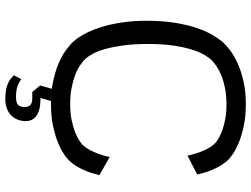

<svg xmlns="http://www.w3.org/2000/svg" viewBox="-132 -627 951 727"><g transform="rotate(90 343.5 -263.5)"><path d="M643.1 -164.6Q636.7 -136.2 627.9 -115Q619.1 -93.8 609.9 -78.6Q600.6 -63.5 591.8 -54Q583 -44.4 576.7 -39.6Q570.8 -34.7 555.2 -24.9Q539.6 -15.1 514.4 -5.4Q489.3 4.4 454.1 11.7Q418.9 19 373.5 19Q325.2 19 287.1 10.7Q249 2.4 220.9 -9.5Q192.9 -21.5 174.3 -34.7Q155.8 -47.9 145.5 -57.6Q127.9 -74.2 112.3 -101.3Q96.7 -128.4 84.7 -164.6Q72.8 -200.7 65.7 -245.4Q58.6 -290 58.6 -341.3Q58.6 -404.8 66.7 -452.9Q74.7 -501 86.9 -535.6Q99.1 -570.3 112.8 -593.3Q126.5 -616.2 137.7 -629.4Q148.9 -642.6 169.2 -658.2Q189.5 -673.8 218.8 -687.3Q248 -700.7 286.9 -709.7Q325.7 -718.8 374 -718.8Q421.4 -718.8 457.5 -710.9Q493.7 -703.1 519.5 -692.4Q545.4 -681.6 561.3 -670.9Q577.1 -660.2 583 -654.3Q588.9 -648.4 596.9 -638.2Q605 -627.9 613 -612.8Q621.1 -597.7 628.4 -578.1Q635.7 -558.6 640.6 -534.7L569.3 -498Q559.6 -543 544.2 -571.5Q528.8 -600.1 513.2 -609.9Q509.3 -612.3 499.3 -618.2Q489.3 -624 472.2 -630.1Q455.1 -636.2 430.9 -640.9Q406.7 -645.5 375.5 -645.5Q340.3 -645.5 313 -639.9Q285.6 -634.3 265.4 -626Q245.1 -617.7 231.4 -608.2Q217.8 -598.6 210 -591.3Q199.7 -581.5 188.5 -563Q177.2 -544.4 168 -515.1Q158.7 -485.8 152.6 -444.6Q146.5 -403.3 146.5 -348.6Q146.5 -294.4 152.1 -254.2Q157.7 -213.9 165.8 -185.5Q173.8 -157.2 183.3 -140.1Q192.9 -123 200.2 -114.3Q210.4 -102.5 226.8 -91.6Q243.2 -80.6 265.1 -72.3Q287.1 -64 314.2 -58.8Q341.3 -53.7 373.5 -53.7Q406.2 -53.7 432.4 -58.8Q458.5 -64 477.8 -71.3Q497.1 -78.6 509.8 -86.7Q522.5 -94.7 528.3 -100.6Q531.2 -103.5 536.9 -110.8Q542.5 -118.2 549.1 -130.6Q555.7 -143.1 562.5 -160.9Q569.3 -178.7 574.7 -203.1ZM438.5 115.2Q438.5 131.8 432.6 146Q426.8 160.2 416 170.4Q405.3 180.7 390.1 186.3Q375 191.9 356 191.9Q335.4 191.9 321 189.2Q306.6 186.5 296.4 182.1Q286.1 177.7 278.8 171.9Q271.5 166 265.1 159.7L279.8 130.9Q293.5 142.1 309.3 146.7Q325.2 151.4 347.2 151.4Q370.6 151.4 377.9 142.6Q385.3 133.8 385.3 120.6Q385.3 103.5 377.2 96.7Q369.1 89.8 353.5 89.8H328.1L303.7 60.1L320.3 0.5H368.2L350.6 58.6Q363.8 58.6 379.2 60.3Q394.5 62 407.7 67.9Q420.9 73.7 429.7 85Q438.5 96.2 438.5 115.2Z"/></g></svg>

Font: Metrophobic
Style: Regular
Weight: 400
Designer: vernon adams
Foundry: vernon adams
Version: Version 1.000